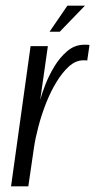

<svg xmlns="http://www.w3.org/2000/svg" viewBox="-20 -658 336 678"><path d="M19 0 88 -495H149L122 -305Q127 -325 139.5 -357.5Q152 -390 171.5 -422.5Q191 -455 217.5 -477.5Q244 -500 277 -500Q281 -500 287 -500Q293 -500 296 -499L288 -444Q286 -445 281.5 -445Q277 -445 272 -445Q246 -444 223 -423Q200 -402 179.5 -368.5Q159 -335 143 -294.5Q127 -254 116 -212.5Q105 -171 100 -137L80 0ZM155 -546 218 -638H280L191 -546Z"/></svg>

Font: Alumni Sans
Style: Italic
Weight: 400
Italic angle: -8°
Version: Version 1.016